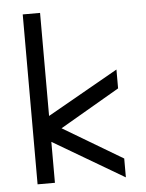

<svg xmlns="http://www.w3.org/2000/svg" viewBox="-50 -693 580 761"><g transform="rotate(-5 239.5 -312.5)"><path d="M69 -652H138V-242L420 -402V-327L183 -189L420 -48V27L138 -139V24H69Z"/></g></svg>

Font: BM HANNA Air
Style: Regular
Weight: 400
Designer: Woowa Brothers : Cheoljun Lim; Soyoung Lee; Taehyun Cha; Byungsun Park; Minjin Kim; Hyesun Chae; Myungsoo Han; Bongjin K
Foundry: Sandoll Communications Inc.
Version: Version 1.000;PS 1;hotconv 16.6.51;makeotf.lib2.5.65220